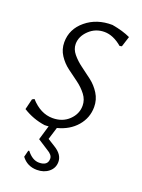

<svg xmlns="http://www.w3.org/2000/svg" viewBox="-127 -520 565 764"><g transform="rotate(20 156.0 -137.5)"><path d="M214 -460Q260 -452 292 -437L278 -393L269 -391Q231 -423 194 -423Q156 -423 129 -397Q102 -371 102 -339Q102 -317 118 -297.5Q134 -278 156.5 -261.5Q179 -245 202 -227.5Q225 -210 241 -184.5Q257 -159 257 -128Q257 -82 227 -47Q197 -12 146 1L130 53L162 73Q198 95 198 126Q198 152 178 168.5Q158 185 128 185Q87 185 63 153L70 125L74 124Q98 155 126 155Q163 155 163 125Q163 109 140 96L95 67L113 6Q107 7 96 7Q46 0 3 -27L14 -72L23 -77Q65 -30 116 -30Q158 -30 185 -56Q212 -82 212 -117Q212 -142 196 -163Q180 -184 157.5 -200.5Q135 -217 112 -234Q89 -251 73 -275.5Q57 -300 57 -330Q57 -386 102.5 -423.5Q148 -461 214 -460Z"/></g></svg>

Font: Alegreya Sans SC Light
Style: Italic
Weight: 300
Italic angle: -7°
Designer: Juan Pablo del Peral
Foundry: Huerta Tipografica
Version: Version 2.007